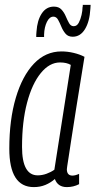

<svg xmlns="http://www.w3.org/2000/svg" viewBox="-20 -754 390 784"><path d="M253 10Q216 10 204 -23Q187 -8 165.5 1Q144 10 118 10Q18 10 18 -147Q18 -265 44.5 -354.5Q71 -444 118.5 -494Q166 -544 231 -544Q256 -544 281 -538Q306 -532 325 -522Q305 -399 292 -317.5Q279 -236 271.5 -186.5Q264 -137 260 -111Q256 -85 254.5 -75.5Q253 -66 253 -63Q253 -37 276 -37Q287 -37 303 -44V-2Q280 10 253 10ZM202 -61 269 -489Q252 -499 225 -499Q182 -499 146.5 -455.5Q111 -412 90.5 -334.5Q70 -257 70 -154Q70 -38 134 -38Q152 -38 170 -44.5Q188 -51 202 -61ZM128 -603Q128 -608 128 -612Q128 -616 129 -625Q132 -671 150.5 -699Q169 -727 200 -727Q220 -727 231 -715Q242 -703 248.5 -687.5Q255 -672 262 -659.5Q269 -647 281 -647Q294 -647 301.5 -661Q309 -675 313 -693Q317 -711 317 -724Q318 -726 318 -729Q318 -732 318 -734H350Q350 -727 349 -718Q346 -666 327 -635Q308 -604 277 -604Q258 -604 247.5 -616.5Q237 -629 230.5 -645Q224 -661 217 -673.5Q210 -686 198 -686Q182 -686 171.5 -664.5Q161 -643 160 -613Q160 -607 160 -606Q160 -605 160 -603Z"/></svg>

Font: Georama Condensed Light
Style: Italic
Weight: 300
Width: 3
Italic angle: -9°
Designer: Jean-Baptiste Levee
Foundry: Production Type
Version: Version 1.000